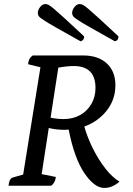

<svg xmlns="http://www.w3.org/2000/svg" viewBox="-20 -914 657 945"><path d="M493 11Q445 11 395.5 -61.5Q346 -134 318 -276Q308 -275 298 -275Q257 -275 220 -284L185 -57L255 -43Q251 -13 232 0H22Q25 -34 42 -40L94 -55L179 -583L118 -598Q120 -615 125.5 -624.5Q131 -634 141 -641H390Q463 -641 505.5 -602Q548 -563 548 -494Q548 -424 505.5 -370Q463 -316 395 -291Q411 -235 438.5 -180.5Q466 -126 499.5 -83.5Q533 -41 568 -20Q554 -7 534.5 2Q515 11 493 11ZM343 -589Q327 -589 307.5 -587Q288 -585 267 -581L229 -335Q241 -332 258.5 -330Q276 -328 293 -328Q339 -328 374 -347.5Q409 -367 429.5 -402Q450 -437 450 -481Q450 -589 343 -589ZM545 -711Q551 -711 557 -717Q563 -723 563 -735Q502 -792 467 -824Q432 -856 414 -871Q396 -886 388 -890Q380 -894 372 -894Q358 -894 346.5 -879.5Q335 -865 335 -849Q335 -842 339.5 -835Q344 -828 363 -815.5Q382 -803 425 -778.5Q468 -754 545 -711ZM376 -711Q382 -711 388 -717Q394 -723 394 -735Q333 -792 298 -824Q263 -856 245 -871Q227 -886 219 -890Q211 -894 203 -894Q189 -894 177.5 -879.5Q166 -865 166 -849Q166 -842 170.5 -835Q175 -828 194 -815.5Q213 -803 256 -778.5Q299 -754 376 -711Z"/></svg>

Font: Petrona Medium
Style: Italic
Weight: 500
Italic angle: -9°
Designer: Ringo R. Seeber
Foundry: Ringo R. Seeber
Version: Version 2.001; ttfautohint (v1.8.3)